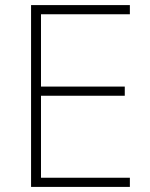

<svg xmlns="http://www.w3.org/2000/svg" viewBox="-20 -734 591 754"><path d="M490 0H102V-714H490V-678H141V-394H470V-358H141V-36H490Z"/></svg>

Font: Noto Sans Gujarati UI ExtraLight
Style: Regular
Weight: 200
Designer: Jelle Bosma - Monotype Design Team, Universal Thirst
Foundry: Monotype Imaging Inc.
Version: Version 2.106; ttfautohint (v1.8.4.7-5d5b)